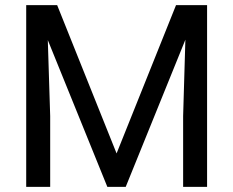

<svg xmlns="http://www.w3.org/2000/svg" viewBox="-20 -731 913 751"><path d="M203.6 -710.9 436 -130.9 668.5 -710.9H790V0H696.3V-276.9L705.1 -575.7L471.7 0H399.9L167 -574.2L176.3 -276.9V0H82.5V-710.9Z"/></svg>

Font: RobotoInd
Style: Regular
Weight: 400
Designer: Google
Version: Version 2.001101; 2014